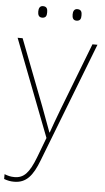

<svg xmlns="http://www.w3.org/2000/svg" viewBox="-68 -748 561 1030"><g transform="rotate(5 212.0 -233.0)"><path d="M98 -678C98 -661 103 -647 121 -647C143 -647 146 -661 146 -678C146 -694 143 -709 121 -709C103 -709 98 -694 98 -678ZM283 -678C283 -661 288 -647 306 -647C328 -647 331 -661 331 -678C331 -694 328 -709 306 -709C288 -709 283 -694 283 -678ZM0 -528 201 -6 160 102C127 187 99 218 48 218C27 218 13 214 -6 207V233C13 240 29 243 48 243C113 243 148 202 181 115L430 -528H403L264 -168C241 -108 226 -66 216 -37H214C204 -65 188 -108 164 -172L27 -528Z"/></g></svg>

Font: Noto Sans Meetei Mayek Thin
Style: Regular
Weight: 100
Designer: Monotype Design Team and Neelakash Kshetrimayum
Foundry: Monotype Imaging Inc.
Version: Version 2.002